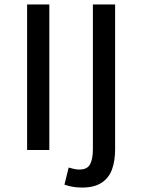

<svg xmlns="http://www.w3.org/2000/svg" viewBox="-20 -675 640 864"><path d="M102 0V-655H202V0ZM349 169Q324 169 304 165Q284 161 270 156L289 79Q300 82 312 85Q324 88 337 88Q373 88 385.5 64Q398 40 398 -4V-655H498V-2Q498 49 484 87.5Q470 126 437 147.5Q404 169 349 169Z"/></svg>

Font: Source Code Pro ExtraLight Medium
Style: Regular
Weight: 500
Monospace: yes
Version: Version 1.018;hotconv 1.0.116;makeotfexe 2.5.65601